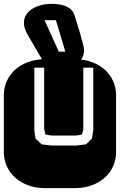

<svg xmlns="http://www.w3.org/2000/svg" viewBox="-22 -976 622 996"><path d="M364.3 -668.9Q413.6 -668.9 453.6 -654.3Q493.7 -639.6 521.7 -614.3Q549.8 -588.9 564.9 -554.9Q580.1 -521 580.1 -482.9V-186Q580.1 -147.9 564.9 -114Q549.8 -80.1 521.7 -54.7Q493.7 -29.3 453.6 -14.6Q413.6 0 364.3 0H213.9Q164.6 0 124.5 -14.6Q84.5 -29.3 56.4 -54.7Q28.3 -80.1 13.2 -114Q-2 -147.9 -2 -186V-482.9Q-2 -521 13.2 -554.9Q28.3 -588.9 56.4 -614.3Q84.5 -639.6 124.5 -654.3Q164.6 -668.9 213.9 -668.9ZM461.9 -625H410.2V-305.2Q409.2 -298.8 407 -291.5Q404.8 -284.2 402.8 -277.8L371.1 -272.9H246.1L213.9 -277.8L207 -307.1V-625H156.2V-299.8L162.1 -257.8L193.8 -227.1L243.2 -221.2H374L423.8 -227.1L455.1 -257.8L461.9 -299.8ZM221.2 -631.3Q215.8 -636.7 210.9 -644Q206.1 -651.4 200.2 -661.1L123 -793Q111.8 -811.5 106.9 -827.9Q102.1 -844.2 102.1 -857.9Q102.1 -881.8 114.3 -900.1Q126.5 -918.5 146.5 -930.9Q166.5 -943.4 192.6 -949.7Q218.8 -956.1 246.1 -956.1Q266.6 -956.1 285.4 -953.1Q304.2 -950.2 319.6 -943.8Q335 -937.5 346.2 -926.8Q357.4 -916 363.3 -900.9Q379.9 -848.6 389.9 -814.9Q399.9 -781.2 405.3 -760.5Q410.6 -739.7 412.4 -729.5Q414.1 -719.2 414.1 -714.4Q414.1 -699.7 409.2 -686.8Q404.3 -673.8 396 -663.1Q387.7 -652.3 377 -644.3Q366.2 -636.2 355 -631.3ZM283.2 -708H316.9L268.1 -871.1H209Z"/></svg>

Font: Monofett
Style: Regular
Weight: 400
Designer: vernon adams
Foundry: vernon adams
Version: Version 1.000